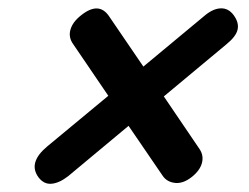

<svg xmlns="http://www.w3.org/2000/svg" viewBox="-20 -571 596 460"><path d="M72 -146.5Q46.5 -181.5 93.5 -220.5L239.5 -341.5L155.5 -465Q143.5 -481.5 148.8 -500Q154 -518.5 174.5 -534.5Q216.5 -568 241 -532.5L323.5 -411.5L471.5 -534.5Q491 -550.5 509.2 -551Q527.5 -551.5 540 -534.5Q553 -516.5 549.2 -500Q545.5 -483.5 522 -464.5L372.5 -340L458 -214Q468.5 -198.5 463.8 -180.5Q459 -162.5 439.5 -147Q418.5 -130.5 399.2 -132.8Q380 -135 370 -149.5L288 -269.5L144 -149.5Q122.5 -132.5 103.8 -130.8Q85 -129 72 -146.5Z"/></svg>

Font: Fraunces 72pt S100
Style: Bold Italic
Weight: 700
Italic angle: -16°
Version: Version 1.000; ttfautohint (v1.8.3)